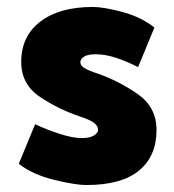

<svg xmlns="http://www.w3.org/2000/svg" viewBox="-20 -521 499 552"><path d="M262 -309Q322 -288 376 -250.5Q430 -213 430 -147Q430 -72 379.5 -30.5Q329 11 228 11Q197 11 135.5 -4Q74 -19 34 -50L81 -164Q112 -149 150.5 -136.5Q189 -124 215 -124Q238 -124 250 -131.5Q262 -139 262 -148Q262 -159 250 -168Q238 -177 210 -186Q150 -206 95.5 -242Q41 -278 41 -343Q41 -417 96 -459Q151 -501 247 -501Q277 -501 330.5 -487Q384 -473 424 -442L377 -328Q346 -344 314.5 -354.5Q283 -365 255 -365Q232 -365 221.5 -358Q211 -351 211 -342Q211 -333 221.5 -326Q232 -319 262 -309Z"/></svg>

Font: Palanquin Dark SemiBold
Style: Regular
Weight: 600
Designer: Pria Ravichandran
Version: Version 1.001